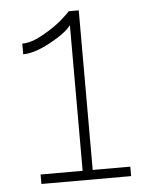

<svg xmlns="http://www.w3.org/2000/svg" viewBox="-46 -609 482 646"><g transform="rotate(-5 195.0 -285.5)"><path d="M371 -32V0H68V-32H210V-524Q192 -499 137.5 -469.5Q83 -440 45 -440V-476Q76 -476 116.5 -499Q157 -522 182 -544Q207 -566 210 -571H244V-32Z"/></g></svg>

Font: Raleway-v4020 ExtraLight
Style: Regular
Weight: 275
Designer: Matt McInerney, Pablo Impallari, Rodrigo Fuenzalida
Foundry: Matt McInerney, Pablo Impallari, Rodrigo Fuenzalida
Version: Version 4.020;PS 004.020;hotconv 1.0.88;makeotf.lib2.5.64775